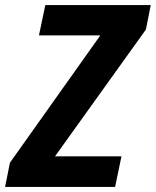

<svg xmlns="http://www.w3.org/2000/svg" viewBox="-54 -734 612 754"><path d="M-34 0 -15 -95 340 -595H99L124 -714H538L519 -618L162 -120H423L398 0Z"/></svg>

Font: Noto Sans SemiCondensed
Style: Bold Italic
Weight: 700
Width: 4
Italic angle: -12°
Designer: Monotype Design Team
Foundry: Monotype Imaging Inc.
Version: Version 2.013; ttfautohint (v1.8.4.7-5d5b)